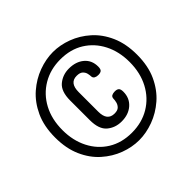

<svg xmlns="http://www.w3.org/2000/svg" viewBox="-156 -866 1011 1011"><g transform="rotate(-45 350.0 -360.0)"><path d="M347 -35Q294 -35 240.5 -55Q187 -75 142 -115Q97 -155 70 -216Q43 -277 43 -358Q43 -442 71.5 -503.5Q100 -565 146 -605Q192 -645 246.5 -665Q301 -685 353 -685Q406 -685 459.5 -665Q513 -645 558 -605Q603 -565 630 -504Q657 -443 657 -362Q657 -278 628.5 -216.5Q600 -155 554 -115Q508 -75 453.5 -55Q399 -35 347 -35ZM347 -90Q422 -90 479.5 -124.5Q537 -159 569.5 -220.5Q602 -282 602 -362Q602 -440 571 -500.5Q540 -561 484.5 -595.5Q429 -630 353 -630Q279 -630 221 -595.5Q163 -561 130.5 -500Q98 -439 98 -358Q98 -281 129 -220Q160 -159 216 -124.5Q272 -90 347 -90ZM351 -170Q304 -170 270.5 -198Q237 -226 237 -294V-440Q237 -508 271 -536Q305 -564 351 -564Q403 -564 435.5 -536.5Q468 -509 468 -462Q468 -443 460.5 -436.5Q453 -430 437 -430Q424 -430 415 -435Q406 -440 405 -451Q405 -460 402 -473.5Q399 -487 388 -497.5Q377 -508 353 -508Q300 -508 300 -440V-294Q300 -226 354 -226Q377 -226 387.5 -236.5Q398 -247 401.5 -261Q405 -275 405 -287Q406 -299 415 -303.5Q424 -308 437 -308Q453 -308 460.5 -301Q468 -294 468 -275Q468 -228 435.5 -199Q403 -170 351 -170Z"/></g></svg>

Font: Dosis ExtraLight SemiBold
Style: Regular
Weight: 600
Version: Version 3.001; ttfautohint (v1.8.2)